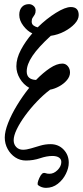

<svg xmlns="http://www.w3.org/2000/svg" viewBox="-20 -766 400 927"><path d="M202 141Q181 141 164 128Q157 122 170 93Q177 78 183.5 72.5Q190 67 200 70Q207 73 219 73Q240 73 258 55Q276 37 276 16Q276 2 264.5 -5.5Q253 -13 233 -13Q206 -13 173.5 -2Q141 9 105 9Q77 9 54 -6Q31 -21 17 -46.5Q3 -72 3 -102Q3 -131 19 -172Q35 -213 62 -257.5Q89 -302 121 -342Q93 -358 76 -386.5Q59 -415 59 -446Q59 -484 81 -525.5Q103 -567 136 -605Q113 -615 93 -641Q73 -667 73 -694Q73 -718 85.5 -732Q98 -746 120 -746Q132 -746 142 -737.5Q152 -729 152 -715Q152 -703 147.5 -695.5Q143 -688 138 -681Q133 -674 133 -662Q133 -649 142.5 -642.5Q152 -636 162 -634Q205 -676 250 -704Q295 -732 322 -732Q360 -732 360 -693Q360 -672 340.5 -651Q321 -630 290.5 -614Q260 -598 225 -593Q165 -538 137 -496.5Q109 -455 109 -421Q109 -382 154 -380Q188 -415 221 -437Q254 -459 281 -459Q297 -459 307.5 -446.5Q318 -434 318 -416Q318 -397 303.5 -379.5Q289 -362 266.5 -349.5Q244 -337 222 -333Q190 -309 158.5 -276Q127 -243 101.5 -208Q76 -173 61 -142Q46 -111 46 -89Q46 -69 58.5 -56Q71 -43 91 -43Q108 -43 129.5 -49.5Q151 -56 175 -63Q199 -70 224 -70Q262 -70 287 -44Q312 -18 312 20Q312 45 298 73.5Q284 102 259 121.5Q234 141 202 141Z"/></svg>

Font: Junicode Two Beta Condensed Medium
Style: Italic
Weight: 500
Width: 3
Italic angle: -9°
Version: Version 1.053; ttfautohint (v1.8.4)